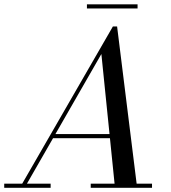

<svg xmlns="http://www.w3.org/2000/svg" viewBox="-65 -890 810 910"><path d="M29 0 470 -764.5H490L585 0H480L415.5 -634L51.5 0ZM-45 0V-19.5H175V0ZM365 0V-19.5H655.5V0ZM182 -235V-254.5H514.5V-235ZM347 -850V-869.5H587V-850Z"/></svg>

Font: Bodoni Moda 11pt
Style: Italic
Weight: 400
Italic angle: -13°
Version: Version 2.004